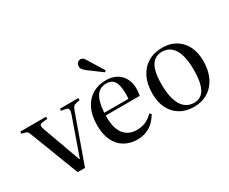

<svg xmlns="http://www.w3.org/2000/svg" viewBox="-117 -1151 1841 1541"><g transform="rotate(-30 804.0 -380.0)"><path d="M241 0 75 -432Q67 -453 62.5 -463Q58 -473 51.5 -478Q45 -483 31 -486L3 -493L6 -512H244V-493L196 -487Q176 -485 172 -474Q168 -463 177 -437L305 -83H309L431 -430Q439 -453 436 -468Q433 -483 408 -487L370 -494L374 -512H543V-493L509 -486Q491 -482 482.5 -472.5Q474 -463 463 -431L309 0Z M791 14Q723 14 671.5 -16Q620 -46 592 -104Q564 -162 564 -245Q564 -335 594 -397.5Q624 -460 678 -493Q732 -526 804 -526Q859 -526 899.5 -504Q940 -482 962.5 -441.5Q985 -401 985 -347Q985 -330 983.5 -314Q982 -298 979 -281H663Q661 -202 680.5 -152Q700 -102 737 -78.5Q774 -55 821 -55Q863 -55 900 -69Q937 -83 974 -120L989 -107Q951 -43 901.5 -14.5Q852 14 791 14ZM664 -306H888Q889 -315 889.5 -326.5Q890 -338 890 -351Q890 -435 866.5 -468.5Q843 -502 795 -502Q756 -502 728.5 -482.5Q701 -463 685 -420Q669 -377 664 -306ZM832 -584 707 -677Q693 -688 682.5 -701Q672 -714 672 -729Q672 -740 676.5 -750.5Q681 -761 690.5 -767.5Q700 -774 713 -774Q724 -774 733.5 -767.5Q743 -761 752 -745L844 -596Z M1314 14Q1241 14 1187.5 -17.5Q1134 -49 1104.5 -107Q1075 -165 1075 -244Q1075 -332 1106 -395Q1137 -458 1193.5 -492Q1250 -526 1328 -526Q1398 -526 1450.5 -494.5Q1503 -463 1532 -405.5Q1561 -348 1561 -269Q1561 -183 1530.5 -119.5Q1500 -56 1444 -21Q1388 14 1314 14ZM1330 -14Q1372 -14 1400.5 -37.5Q1429 -61 1444 -112Q1459 -163 1459 -245Q1459 -310 1449 -357.5Q1439 -405 1419.5 -436.5Q1400 -468 1372 -483.5Q1344 -499 1309 -499Q1267 -499 1237 -476Q1207 -453 1191.5 -403.5Q1176 -354 1176 -274Q1176 -185 1195 -127Q1214 -69 1249 -41.5Q1284 -14 1330 -14Z"/></g></svg>

Font: Literata 60pt
Style: Regular
Weight: 400
Designer: Latin by Veronika Burian and Jose Scaglione. Greek by Irene Vlachou. Cyrillic by Vera Evstafieva.
Foundry: TypeTogether
Version: Version 3.002